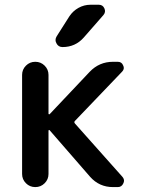

<svg xmlns="http://www.w3.org/2000/svg" viewBox="-20 -803 602 802"><path d="M269.5 -734.4Q284.2 -756.8 307.6 -770Q331.1 -783.2 358.4 -783.2H392.6Q409.2 -783.2 416 -768.1Q422.9 -752.9 412.1 -740.2L330.1 -646.5Q294.9 -606.4 241.2 -606.4Q223.6 -606.4 215.8 -622.1Q211.9 -628.9 211.9 -635.7Q211.9 -643.6 216.8 -651.4ZM182.6 -328.1Q182.6 -326.2 184.6 -325.7Q186.5 -325.2 187.5 -326.2L354.5 -502.9Q394.5 -544.9 452.1 -544.9H471.7Q488.3 -544.9 494.1 -530.3Q497.1 -524.4 497.1 -519.5Q497.1 -510.7 489.3 -502.9L293 -297.9Q288.1 -293 293 -287.1L491.2 -64.5Q498 -56.6 498 -47.9Q498 -43 495.1 -37.1Q488.3 -21.5 471.7 -21.5H452.1Q394.5 -21.5 356.4 -64.5L187.5 -258.8Q186.5 -260.7 184.6 -259.8Q182.6 -258.8 182.6 -257.8V-76.2Q182.6 -53.7 166.5 -37.6Q150.4 -21.5 127.4 -21.5Q104.5 -21.5 88.4 -37.6Q72.3 -53.7 72.3 -76.2V-490.2Q72.3 -512.7 88.4 -528.8Q104.5 -544.9 127.4 -544.9Q150.4 -544.9 166.5 -528.8Q182.6 -512.7 182.6 -490.2Z"/></svg>

Font: Gen Jyuu Gothic P Medium
Style: Regular
Weight: 500
Designer: [Source Han Sans]
Ryoko NISHIZUKA  (kana & ideographs); Paul D. Hunt (Latin, Greek & Cyrillic); Wenlong ZHANG  (bopomofo
Version: Version 1.002.20150607